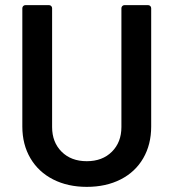

<svg xmlns="http://www.w3.org/2000/svg" viewBox="-20 -720 676 748"><path d="M318 8Q244 8 187 -21Q130 -50 98.5 -103.5Q67 -157 67 -227V-688Q67 -693 70.5 -696.5Q74 -700 79 -700H171Q176 -700 179.5 -696.5Q183 -693 183 -688V-225Q183 -166 220 -129Q257 -92 318 -92Q379 -92 416 -129Q453 -166 453 -225V-688Q453 -693 456.5 -696.5Q460 -700 465 -700H557Q562 -700 565.5 -696.5Q569 -693 569 -688V-227Q569 -157 538 -103.5Q507 -50 450 -21Q393 8 318 8Z"/></svg>

Font: LinhAnh SemBd
Style: Regular
Weight: 600
Monospace: yes
Designer: Jeremy Tribby
Foundry: Tribby Type
Version: Version 1.408